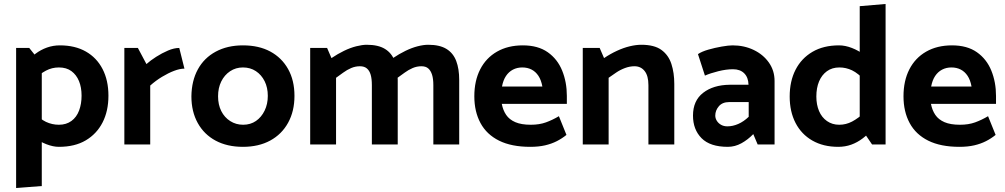

<svg xmlns="http://www.w3.org/2000/svg" viewBox="-20 -726 5051 965"><path d="M190 209V-406L127 -485H61V219ZM146 -323Q181 -355 211 -371Q241 -387 276 -387Q314 -387 339 -368.5Q364 -350 377 -318.5Q390 -287 390 -245Q390 -204 377.5 -170.5Q365 -137 339 -118Q313 -99 276 -99Q242 -99 211 -113.5Q180 -128 146 -167L109 -79Q124 -56 152 -35Q180 -14 213.5 -1Q247 12 276 12Q356 12 411 -20.5Q466 -53 495.5 -110.5Q525 -168 525 -245Q525 -322 495.5 -379Q466 -436 411.5 -467Q357 -498 281 -498Q247 -498 216 -487Q185 -476 158.5 -456Q132 -436 109 -408Z M735 0V-296Q763 -321 794.5 -340Q826 -359 855 -370Q884 -381 907 -381L881 -485Q855 -485 824.5 -472Q794 -459 765 -440.5Q736 -422 716 -404L673 -485H605V0Z M1201 12Q1122 12 1064 -19Q1006 -50 974 -107.5Q942 -165 942 -242Q943 -320 974.5 -377.5Q1006 -435 1064.5 -466.5Q1123 -498 1201 -498Q1281 -498 1338.5 -467Q1396 -436 1428 -379Q1460 -322 1460 -244Q1460 -167 1428 -109Q1396 -51 1338 -19.5Q1280 12 1201 12ZM1202 -99Q1239 -99 1266.5 -118Q1294 -137 1310 -170Q1326 -203 1326 -244Q1326 -286 1310 -318Q1294 -350 1266 -368.5Q1238 -387 1201 -387Q1165 -387 1136.5 -368Q1108 -349 1092 -316.5Q1076 -284 1076 -242Q1076 -200 1092 -168Q1108 -136 1137 -117.5Q1166 -99 1202 -99Z M1669 0V-335Q1686 -347 1705 -361Q1724 -375 1745 -384Q1766 -393 1789 -393Q1811 -393 1824 -382Q1837 -371 1843 -350.5Q1849 -330 1849 -298V0H1979V-324Q1979 -380 1964 -419.5Q1949 -459 1915 -480Q1881 -501 1823 -501Q1801 -501 1771 -493.5Q1741 -486 1709 -470.5Q1677 -455 1646 -434L1624 -485H1539V0ZM1978 -335Q1995 -347 2014 -361Q2033 -375 2054 -384Q2075 -393 2098 -393Q2120 -393 2132.5 -382Q2145 -371 2151.5 -350.5Q2158 -330 2158 -298V0H2288V-324Q2288 -380 2273 -419.5Q2258 -459 2224 -480Q2190 -501 2132 -501Q2109 -501 2079.5 -493.5Q2050 -486 2018 -470.5Q1986 -455 1955 -434Z M2829 -204V-244Q2829 -313 2805.5 -371Q2782 -429 2733 -463.5Q2684 -498 2608 -498Q2533 -498 2478 -466.5Q2423 -435 2393.5 -377.5Q2364 -320 2364 -242Q2364 -165 2395 -107.5Q2426 -50 2488.5 -19Q2551 12 2645 12Q2687 12 2719.5 4.5Q2752 -3 2778.5 -16.5Q2805 -30 2827 -48L2789 -142Q2757 -123 2724 -111Q2691 -99 2648 -99Q2600 -99 2570 -112Q2540 -125 2524 -148.5Q2508 -172 2502 -204ZM2503 -291Q2509 -323 2523 -344Q2537 -365 2558 -376Q2579 -387 2605 -387Q2631 -387 2651.5 -376.5Q2672 -366 2686 -345Q2700 -324 2706 -291Z M3039 0V-335Q3056 -347 3076.5 -361Q3097 -375 3121 -384Q3145 -393 3169 -393Q3201 -393 3220 -369Q3239 -345 3239 -298V0H3369V-304Q3369 -360 3354.5 -404.5Q3340 -449 3304.5 -475Q3269 -501 3203 -501Q3177 -501 3145.5 -493.5Q3114 -486 3080.5 -470.5Q3047 -455 3016 -434L2994 -485H2909V0Z M3575 -145Q3575 -171 3593 -192Q3611 -213 3645 -213H3743V-139Q3718 -115 3690.5 -103Q3663 -91 3636 -91Q3618 -91 3604.5 -98.5Q3591 -106 3583 -118.5Q3575 -131 3575 -145ZM3523 -346Q3550 -358 3590 -368Q3630 -378 3664 -378Q3700 -378 3720.5 -357.5Q3741 -337 3742 -301V-300H3647Q3565 -299 3514 -259.5Q3463 -220 3463 -145Q3463 -75 3506 -31.5Q3549 12 3638 12Q3674 12 3706.5 -6Q3739 -24 3766 -52L3788 0H3873V-319Q3873 -371 3844.5 -411.5Q3816 -452 3768 -475Q3720 -498 3662 -498Q3642 -498 3607.5 -492Q3573 -486 3540 -476.5Q3507 -467 3488 -454Z M4301 -91 4363 0H4431V-706L4301 -695ZM4328 -163Q4293 -131 4262.5 -115Q4232 -99 4198 -99Q4163 -99 4136.5 -117.5Q4110 -136 4096.5 -168Q4083 -200 4083 -241Q4083 -284 4096.5 -316.5Q4110 -349 4136 -368Q4162 -387 4199 -387Q4232 -387 4262.5 -372.5Q4293 -358 4329 -319L4365 -407Q4350 -430 4322.5 -451Q4295 -472 4261.5 -485Q4228 -498 4197 -498Q4119 -498 4063.5 -465.5Q4008 -433 3978.5 -375.5Q3949 -318 3949 -241Q3949 -165 3978.5 -108Q4008 -51 4063 -19.5Q4118 12 4193 12Q4228 12 4258.5 1Q4289 -10 4316 -30.5Q4343 -51 4365 -78Z M4986 -204V-244Q4986 -313 4962.5 -371Q4939 -429 4890 -463.5Q4841 -498 4765 -498Q4690 -498 4635 -466.5Q4580 -435 4550.5 -377.5Q4521 -320 4521 -242Q4521 -165 4552 -107.5Q4583 -50 4645.5 -19Q4708 12 4802 12Q4844 12 4876.5 4.5Q4909 -3 4935.5 -16.5Q4962 -30 4984 -48L4946 -142Q4914 -123 4881 -111Q4848 -99 4805 -99Q4757 -99 4727 -112Q4697 -125 4681 -148.5Q4665 -172 4659 -204ZM4660 -291Q4666 -323 4680 -344Q4694 -365 4715 -376Q4736 -387 4762 -387Q4788 -387 4808.5 -376.5Q4829 -366 4843 -345Q4857 -324 4863 -291Z"/></svg>

Font: Catamaran
Style: Bold
Weight: 700
Designer: Pria Ravichandran
Version: Version 2.000